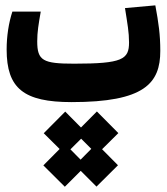

<svg xmlns="http://www.w3.org/2000/svg" viewBox="-20 -378 626 720"><path d="M248.5 4.9C521.5 4.9 581.1 -65.4 581.1 -187C581.1 -248 574.7 -292.5 562.5 -357.9L448.7 -347.7C458 -288.1 463.9 -257.3 463.9 -218.8C463.9 -155.3 439 -139.2 258.3 -139.2C141.1 -139.2 119.6 -150.4 119.6 -223.1C119.6 -258.3 124.5 -286.6 132.8 -334.5H26.4C12.7 -292.5 4.9 -242.7 4.9 -192.4C4.9 -46.4 68.8 4.9 248.5 4.9ZM223.1 322.3 282.7 262.7 341.8 321.8 422.4 241.7 362.8 181.6 423.8 121.1 343.3 40 283.7 100.1 224.6 40.5 144 121.6 203.6 180.7 142.6 242.2ZM282.2 220.7 244.1 182.1 284.2 142.1 322.3 180.2Z"/></svg>

Font: Cascadia Mono NF
Style: Bold
Weight: 700
Monospace: yes
Designer: Aaron Bell
Foundry: Saja Typeworks
Version: Version 2404.023